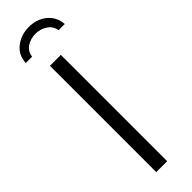

<svg xmlns="http://www.w3.org/2000/svg" viewBox="-308 -910 908 908"><g transform="rotate(-45 146.0 -456.0)"><path d="M64 -801.3C66.4 -822.3 76.2 -838.4 92.8 -849.6C109.9 -860.8 129.4 -866.7 151.4 -866.7C173.3 -866.7 193.4 -860.8 210.4 -849.1C227.5 -837.9 237.8 -821.8 240.7 -801.3H282.2C278.3 -873 214.4 -913.1 151.4 -911.6C117.7 -911.6 87.9 -901.9 62.5 -882.3C37.1 -863.3 23.4 -835.9 21.5 -801.3ZM166 0V-710.9H92.8V0Z"/></g></svg>

Font: Ride Light
Style: Regular
Weight: 300
Version: Version 3.000